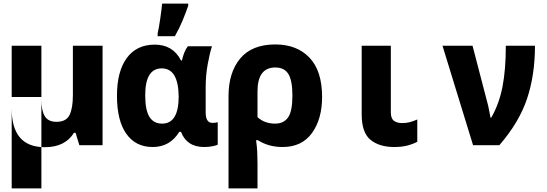

<svg xmlns="http://www.w3.org/2000/svg" viewBox="-20 -807 3040 1067"><path d="M45 240V-268H210V240ZM229 11Q342 11 391 -69H400L421 0H550V-553H385V-277Q385 -206 366.5 -168Q348 -130 294 -130Q248 -130 229 -161Q210 -192 210 -253V-553H45V-203Q45 11 229 11Z M828 10Q925 10 976 -74H986Q1018 10 1115 10Q1140 10 1162 5.5Q1184 1 1190 -3V-128Q1178 -124 1161 -124Q1123 -124 1123 -182V-322Q1123 -387 1134 -448.5Q1145 -510 1158 -550H1024Q1013 -536 1004.5 -515Q996 -494 991 -471H986Q941 -559 840 -559Q739 -559 684.5 -484.5Q630 -410 630 -275Q630 -137 682 -63.5Q734 10 828 10ZM787 -278Q787 -427 879 -427Q971 -427 973 -271Q973 -120 881 -120Q834 -120 810.5 -157.5Q787 -195 787 -278ZM856 -606H952Q977 -650 994.5 -692.5Q1012 -735 1026 -775V-787H881Q878 -755 870.5 -703Q863 -651 856 -621Z M1250 240H1411V100Q1411 68 1409.5 37Q1408 6 1403 -28H1413Q1472 10 1550 10Q1658 10 1714 -68Q1770 -146 1770 -268Q1770 -413 1700 -486.5Q1630 -560 1510 -560Q1380 -560 1315 -482Q1250 -404 1250 -273ZM1509 -120Q1450 -120 1411 -156V-299Q1411 -432 1510 -432Q1560 -432 1582.5 -396Q1605 -360 1605 -275Q1605 -189 1581 -154.5Q1557 -120 1509 -120Z M2171 10Q2212 10 2243 2Q2274 -6 2299 -19V-143Q2276 -133 2257 -128Q2238 -123 2215 -123Q2187 -123 2169.5 -135.5Q2152 -148 2152 -183V-553H1990V-172Q1990 -70 2039 -30Q2088 10 2171 10Z M2609 0H2755Q2865 -127 2909 -258.5Q2953 -390 2953 -553H2791Q2791 -420 2772.5 -325Q2754 -230 2710 -153H2706Q2703 -166 2700 -184Q2697 -202 2693 -219L2606 -553H2439Z"/></svg>

Font: Noto Sans Mono Extra
Style: Regular
Weight: 800
Designer: Monotype Design Team
Foundry: Monotype Imaging Inc.
Version: Version 1.900